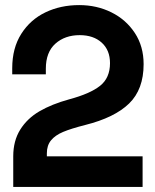

<svg xmlns="http://www.w3.org/2000/svg" viewBox="-20 -734 608 754"><path d="M28 -466Q28 -545 63.5 -601Q99 -657 158.5 -685.5Q218 -714 291 -714Q360 -714 417.5 -685.5Q475 -657 509.5 -604.5Q544 -552 544 -482Q544 -383 487 -327.5Q430 -272 314 -243Q259 -229 228 -216Q197 -203 180.5 -183Q164 -163 164 -132V-120H540V0H32V-120Q32 -181 59.5 -225Q87 -269 135 -297Q183 -325 252 -344Q334 -366 373 -397Q412 -428 412 -486Q412 -537 379.5 -566.5Q347 -596 293 -596Q235 -596 197.5 -562.5Q160 -529 160 -464V-442H28Z"/></svg>

Font: Space Grotesk Variable
Style: Regular
Weight: 400
Designer: Florian Karsten (Space Grotesk), Colophon Foundry (Space Mono)
Foundry: Florian Karsten
Version: Version 1.106